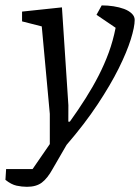

<svg xmlns="http://www.w3.org/2000/svg" viewBox="-83 -535 528 725"><path d="M18.8 170.4Q-0.3 170.4 -20.3 166.1Q-40.4 161.8 -62.5 144.1L-59.9 103.3H40.1L105.1 9V-104.9L74.7 -435.3L0.3 -454.3V-491.2L150.9 -507.2L175.2 -137.6L175 -75.6H180.7Q212.8 -120.3 239.8 -163Q266.9 -205.6 289.1 -248.8Q311.3 -292 327.6 -336.4Q343.9 -380.9 353.6 -430.1L281.4 -479.1L301 -514.6Q323.6 -514.7 345.6 -511.3Q367.5 -507.9 385.5 -501.3Q403.4 -494.6 414.5 -483.9Q425.6 -473.3 425.6 -459.8Q425.6 -433.8 410.9 -386.4Q396.1 -339 365.3 -276.8Q334.4 -214.6 285.5 -140.8Q236.7 -67 168.4 12.1L115.8 102.9Q96.1 138.7 74.9 154.5Q53.8 170.4 18.8 170.4Z"/></svg>

Font: Faustina Light
Style: Italic
Weight: 300
Italic angle: -8°
Designer: Alfonso Garcia
Foundry: http://www.omnibus-type.com
Version: Version 1.200